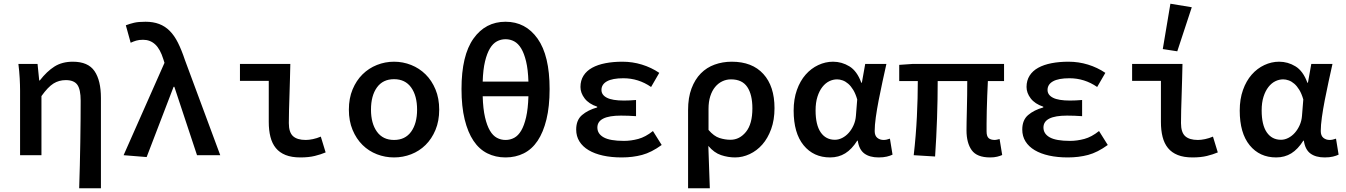

<svg xmlns="http://www.w3.org/2000/svg" viewBox="-20 -835 7240 1033"><path d="M406 178Q408 119 409.5 56Q411 -7 412 -68.5Q413 -130 413.5 -187.5Q414 -245 414 -293Q414 -354 396 -379Q378 -404 334 -404Q297 -404 267.5 -385.5Q238 -367 203 -318V0H88V-348Q88 -377 86 -414Q84 -451 79 -491H182L191 -402H194Q232 -451 273 -477Q314 -503 372 -503Q454 -503 488.5 -452.5Q523 -402 523 -308V178Z M769 10 645 0 865 -497 859 -516Q842 -571 815 -596Q788 -621 750 -621Q728 -621 713 -616.5Q698 -612 683 -605L657 -699Q678 -707 701 -712.5Q724 -718 763 -718Q804 -718 836 -706Q868 -694 893 -669Q918 -644 937.5 -605Q957 -566 975 -512L1165 0H1040L918 -368H914Z M1596 12Q1549 12 1516.5 -1Q1484 -14 1464 -38.5Q1444 -63 1435 -98.5Q1426 -134 1426 -179V-400H1271V-491H1542Q1541 -451 1540 -408.5Q1539 -366 1537.5 -324Q1536 -282 1535 -243Q1534 -204 1534 -173Q1534 -123 1556.5 -102.5Q1579 -82 1625 -82Q1642 -82 1663.5 -86.5Q1685 -91 1706 -100L1732 -15Q1706 -4 1673.5 4Q1641 12 1596 12Z M2100 12Q2052 12 2008 -5Q1964 -22 1930.5 -55Q1897 -88 1877 -136Q1857 -184 1857 -245Q1857 -306 1877 -354Q1897 -402 1930.5 -435Q1964 -468 2008 -485.5Q2052 -503 2100 -503Q2148 -503 2192 -485.5Q2236 -468 2269.5 -435Q2303 -402 2323 -354Q2343 -306 2343 -245Q2343 -184 2323 -136Q2303 -88 2269.5 -55Q2236 -22 2192 -5Q2148 12 2100 12ZM2100 -82Q2160 -82 2192 -126.5Q2224 -171 2224 -245Q2224 -320 2192 -364.5Q2160 -409 2100 -409Q2040 -409 2008 -364.5Q1976 -320 1976 -245Q1976 -171 2008 -126.5Q2040 -82 2100 -82Z M2700 12Q2646 12 2602 -10Q2558 -32 2527.5 -77.5Q2497 -123 2480 -192.5Q2463 -262 2463 -356Q2463 -537 2527.5 -627.5Q2592 -718 2700 -718Q2808 -718 2872.5 -627Q2937 -536 2937 -356Q2937 -262 2920 -192.5Q2903 -123 2872.5 -77.5Q2842 -32 2798 -10Q2754 12 2700 12ZM2700 -624Q2675 -624 2653.5 -612.5Q2632 -601 2616 -574.5Q2600 -548 2589.5 -504.5Q2579 -461 2577 -396H2823Q2821 -461 2810.5 -504.5Q2800 -548 2784 -574.5Q2768 -601 2746.5 -612.5Q2725 -624 2700 -624ZM2700 -82Q2725 -82 2746.5 -93.5Q2768 -105 2784 -132Q2800 -159 2810.5 -204Q2821 -249 2823 -317H2577Q2579 -249 2589.5 -204Q2600 -159 2616 -132Q2632 -105 2653.5 -93.5Q2675 -82 2700 -82Z M3325 12Q3269 12 3224 2Q3179 -8 3147 -27Q3115 -46 3097.5 -74Q3080 -102 3080 -138Q3080 -189 3111.5 -216Q3143 -243 3193 -257V-261Q3148 -276 3125.5 -305.5Q3103 -335 3103 -367Q3103 -402 3119.5 -428Q3136 -454 3166 -470.5Q3196 -487 3237.5 -495Q3279 -503 3329 -503Q3383 -503 3433.5 -487.5Q3484 -472 3527 -443L3483 -367Q3415 -414 3334 -414Q3275 -414 3245.5 -397.5Q3216 -381 3216 -351Q3216 -324 3245.5 -309Q3275 -294 3337 -294Q3366 -294 3402 -297V-210Q3360 -213 3321 -213Q3194 -213 3194 -149Q3194 -115 3228 -96Q3262 -77 3337 -77Q3375 -77 3414 -87.5Q3453 -98 3493 -130L3540 -55Q3485 -15 3434.5 -1.5Q3384 12 3325 12Z M3682 178V-243Q3682 -310 3700.5 -359Q3719 -408 3750.5 -440Q3782 -472 3825 -487.5Q3868 -503 3917 -503Q4027 -503 4087 -437Q4147 -371 4147 -253Q4147 -190 4129 -140.5Q4111 -91 4081.5 -57.5Q4052 -24 4013.5 -6Q3975 12 3935 12Q3897 12 3859.5 -0.5Q3822 -13 3791 -50Q3793 12 3795 65Q3797 118 3799 178ZM3910 -83Q3959 -83 3993.5 -125.5Q4028 -168 4028 -252Q4028 -326 4000.5 -367Q3973 -408 3913 -408Q3888 -408 3866 -397.5Q3844 -387 3827.5 -367Q3811 -347 3801.5 -317.5Q3792 -288 3792 -249V-136Q3821 -102 3851 -92.5Q3881 -83 3910 -83Z M4446 12Q4357 12 4303.5 -53.5Q4250 -119 4250 -240Q4250 -302 4267.5 -351Q4285 -400 4314.5 -433.5Q4344 -467 4382.5 -485Q4421 -503 4462 -503Q4509 -503 4550 -478Q4591 -453 4614 -390H4617L4635 -491H4749Q4739 -446 4728 -395.5Q4717 -345 4707.5 -296Q4698 -247 4692 -204Q4686 -161 4686 -130Q4686 -105 4700 -93.5Q4714 -82 4734 -82Q4749 -82 4768 -89L4782 -3Q4770 3 4751.5 7.5Q4733 12 4707 12Q4659 12 4630.5 -9Q4602 -30 4595 -78H4592Q4563 -32 4527.5 -10Q4492 12 4446 12ZM4472 -83Q4492 -83 4511.5 -93Q4531 -103 4546.5 -120.5Q4562 -138 4572.5 -161.5Q4583 -185 4585 -212L4592 -300Q4583 -331 4570.5 -351.5Q4558 -372 4543.5 -384.5Q4529 -397 4513.5 -402.5Q4498 -408 4484 -408Q4462 -408 4441.5 -398Q4421 -388 4404.5 -367Q4388 -346 4378 -314.5Q4368 -283 4368 -241Q4368 -163 4395.5 -123Q4423 -83 4472 -83Z M5307 12Q5236 12 5208 -27Q5180 -66 5180 -134Q5180 -149 5180.5 -179Q5181 -209 5182 -246Q5183 -283 5183.5 -323Q5184 -363 5184 -399H5025Q5025 -303 5021.5 -199.5Q5018 -96 5011 7L4896 0Q4908 -105 4913 -206.5Q4918 -308 4918 -399H4818V-486L4890 -491H5382V-399H5295Q5293 -362 5291.5 -320Q5290 -278 5289 -239.5Q5288 -201 5288 -171Q5288 -141 5288 -128Q5288 -102 5299 -92Q5310 -82 5333 -82Q5338 -82 5343.5 -83.5Q5349 -85 5358 -87L5372 -1Q5361 4 5345 8Q5329 12 5307 12Z M5725 12Q5669 12 5624 2Q5579 -8 5547 -27Q5515 -46 5497.5 -74Q5480 -102 5480 -138Q5480 -189 5511.5 -216Q5543 -243 5593 -257V-261Q5548 -276 5525.5 -305.5Q5503 -335 5503 -367Q5503 -402 5519.5 -428Q5536 -454 5566 -470.5Q5596 -487 5637.5 -495Q5679 -503 5729 -503Q5783 -503 5833.5 -487.5Q5884 -472 5927 -443L5883 -367Q5815 -414 5734 -414Q5675 -414 5645.5 -397.5Q5616 -381 5616 -351Q5616 -324 5645.5 -309Q5675 -294 5737 -294Q5766 -294 5802 -297V-210Q5760 -213 5721 -213Q5594 -213 5594 -149Q5594 -115 5628 -96Q5662 -77 5737 -77Q5775 -77 5814 -87.5Q5853 -98 5893 -130L5940 -55Q5885 -15 5834.5 -1.5Q5784 12 5725 12Z M6396 12Q6349 12 6316.5 -1Q6284 -14 6264 -38.5Q6244 -63 6235 -98.5Q6226 -134 6226 -179V-400H6071V-491H6342Q6341 -451 6340 -408.5Q6339 -366 6337.5 -324Q6336 -282 6335 -243Q6334 -204 6334 -173Q6334 -123 6356.5 -102.5Q6379 -82 6425 -82Q6442 -82 6463.5 -86.5Q6485 -91 6506 -100L6532 -15Q6506 -4 6473.5 4Q6441 12 6396 12ZM6314 -559 6236 -571 6277 -815 6392 -796Z M6846 12Q6757 12 6703.5 -53.5Q6650 -119 6650 -240Q6650 -302 6667.5 -351Q6685 -400 6714.5 -433.5Q6744 -467 6782.5 -485Q6821 -503 6862 -503Q6909 -503 6950 -478Q6991 -453 7014 -390H7017L7035 -491H7149Q7139 -446 7128 -395.5Q7117 -345 7107.5 -296Q7098 -247 7092 -204Q7086 -161 7086 -130Q7086 -105 7100 -93.5Q7114 -82 7134 -82Q7149 -82 7168 -89L7182 -3Q7170 3 7151.5 7.5Q7133 12 7107 12Q7059 12 7030.5 -9Q7002 -30 6995 -78H6992Q6963 -32 6927.5 -10Q6892 12 6846 12ZM6872 -83Q6892 -83 6911.5 -93Q6931 -103 6946.5 -120.5Q6962 -138 6972.5 -161.5Q6983 -185 6985 -212L6992 -300Q6983 -331 6970.5 -351.5Q6958 -372 6943.5 -384.5Q6929 -397 6913.5 -402.5Q6898 -408 6884 -408Q6862 -408 6841.5 -398Q6821 -388 6804.5 -367Q6788 -346 6778 -314.5Q6768 -283 6768 -241Q6768 -163 6795.5 -123Q6823 -83 6872 -83Z"/></svg>

Font: Source Code Pro Semibold
Style: Regular
Weight: 600
Monospace: yes
Designer: Paul D. Hunt, Teo Tuominen
Foundry: Adobe Systems Incorporated
Version: Version 2.030;PS 1.000;hotconv 16.6.51;makeotf.lib2.5.65220